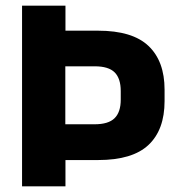

<svg xmlns="http://www.w3.org/2000/svg" viewBox="-20 -659 631 679"><path d="M163 -93V-219.5H314.5Q363.5 -219.5 385.2 -241Q407 -262.5 407 -306.5V-337Q407 -381.5 385.5 -403Q364 -424.5 315 -424.5H162.5V-550.5H326.5Q448.5 -550.5 505.2 -496.5Q562 -442.5 562 -342V-301.5Q562 -200 505.2 -146.5Q448.5 -93 327 -93ZM58 0V-639H211.5V-521.5L211 -461.5V-182.5L211.5 -117V0Z"/></svg>

Font: Anek Gujarati Medium
Style: Bold
Weight: 700
Version: Version 1.003